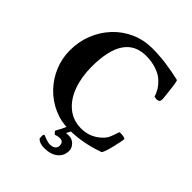

<svg xmlns="http://www.w3.org/2000/svg" viewBox="-231 -778 1085 1085"><g transform="rotate(45 311.5 -235.5)"><path d="M336.9 6.8Q272.5 6.8 215.8 -18.6Q159.2 -43.9 116.2 -88.4Q73.2 -132.8 48.8 -190.9Q24.4 -249 24.4 -314.5Q24.4 -383.8 48.8 -444.8Q73.2 -505.9 116.7 -552.2Q160.2 -598.6 219.2 -625Q278.3 -651.4 346.7 -651.4Q400.4 -651.4 456.1 -644Q511.7 -636.7 570.3 -623Q576.2 -621.1 583 -557.6Q586.9 -521.5 589.4 -501Q591.8 -480.5 586.9 -472.2Q582 -463.9 563.5 -463.9L547.9 -466.8Q543 -484.4 532.2 -503.9Q521.5 -523.4 499 -545.9Q477.5 -568.4 438.5 -582.5Q399.4 -596.7 351.6 -596.7Q176.8 -596.7 176.8 -335Q176.8 -253.9 200.7 -188Q224.6 -122.1 271 -84Q317.4 -45.9 382.8 -45.9Q455.1 -45.9 507.8 -98.6Q523.4 -114.3 531.7 -134.3Q540 -154.3 544.4 -169.9Q548.8 -185.5 552.7 -185.5Q592.8 -185.5 596.7 -175.8Q596.7 -168.9 592.3 -147Q587.9 -125 581.5 -99.1Q575.2 -73.2 568.4 -54.2Q561.5 -35.2 556.6 -33.2Q445.3 6.8 336.9 6.8ZM312.5 179.7Q275.4 179.7 256.8 161.1Q255.9 157.2 255.4 152.3Q254.9 147.5 254.9 141.6Q254.9 126 262.7 126L284.2 134.8Q305.7 142.6 320.3 142.6Q342.8 142.6 354 132.8Q365.2 123 365.2 109.4Q365.2 77.1 336.9 77.1Q317.4 77.1 302.7 84Q300.8 84 293.5 76.2Q286.1 68.4 287.1 65.4L305.7 31.2Q311.5 18.6 314.9 11.2Q318.4 3.9 319.3 2H355.5L339.8 32.2L361.3 31.2Q385.7 30.3 404.8 48.8Q423.8 67.4 423.8 89.8Q423.8 130.9 394 155.3Q364.3 179.7 312.5 179.7Z"/></g></svg>

Font: Crimson Text Bold
Style: Bold
Weight: 700
Designer: Sebastian Kosch
Foundry: Sebastian Kosch
Version: Version 1.10 July 1, 2025